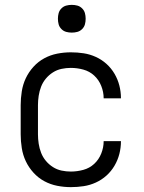

<svg xmlns="http://www.w3.org/2000/svg" viewBox="-20 -757 590 789"><path d="M271 12Q243 12 215 6.5Q187 1 162 -12.5Q137 -26 117.5 -47.5Q98 -69 86 -94.5Q74 -120 69.5 -148.5Q65 -177 65 -205V-325Q65 -353 69.5 -381.5Q74 -410 86 -435.5Q98 -461 117.5 -482.5Q137 -504 162 -517.5Q187 -531 215 -536.5Q243 -542 271 -542Q298 -542 324 -538Q350 -534 374 -523Q398 -512 417.5 -494.5Q437 -477 450.5 -454Q464 -431 470.5 -405.5Q477 -380 477 -354V-353H406Q406 -379 396 -404Q386 -429 367 -446.5Q348 -464 322.5 -471Q297 -478 271 -478Q252 -478 233 -474Q214 -470 197.5 -459.5Q181 -449 168.5 -434Q156 -419 149 -401Q142 -383 139 -363.5Q136 -344 136 -325V-205Q136 -186 139 -166.5Q142 -147 149 -129Q156 -111 168.5 -96Q181 -81 197.5 -70.5Q214 -60 233 -56Q252 -52 271 -52Q297 -52 322.5 -59Q348 -66 367 -83.5Q386 -101 396 -126Q406 -151 406 -177H477V-176Q477 -150 470.5 -124.5Q464 -99 450.5 -76Q437 -53 417.5 -35.5Q398 -18 374 -7Q350 4 324 8Q298 12 271 12ZM275 -623Q263 -623 252 -626Q241 -629 232.5 -637.5Q224 -646 221 -657Q218 -668 218 -680Q218 -692 221 -703Q224 -714 232.5 -722.5Q241 -731 252 -734Q263 -737 275 -737Q287 -737 298 -734Q309 -731 317.5 -722.5Q326 -714 329 -703Q332 -692 332 -680Q332 -668 329 -657Q326 -646 317.5 -637.5Q309 -629 298 -626Q287 -623 275 -623Z"/></svg>

Font: Lode Term
Style: Regular
Weight: 400
Monospace: yes
Designer: Belleve Invis
Foundry: Belleve Invis
Version: Version 29.2.0